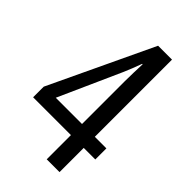

<svg xmlns="http://www.w3.org/2000/svg" viewBox="-220 -795 869 869"><g transform="rotate(45 214.5 -360.0)"><path d="M415 -155H341V0H259V-155H17V-223L252 -720H341V-226H415ZM259 -498Q259 -521 260 -555.5Q261 -590 262 -611H259Q242 -564 225 -525L91 -226H259Z"/></g></svg>

Font: Noto Sans Myanmar ExtraCondensed
Style: Regular
Weight: 400
Width: 2
Designer: Monotype Design Team
Foundry: Monotype Imaging Inc.
Version: Version 2.107; ttfautohint (v1.8.4.7-5d5b)